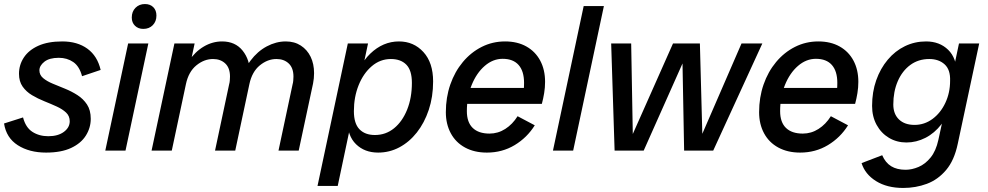

<svg xmlns="http://www.w3.org/2000/svg" viewBox="-37 -745 4889 950"><path d="M191 10Q108 10 51 -26.5Q-6 -63 -17 -134L77 -164Q90 -114 123.5 -92.5Q157 -71 202 -71Q250 -71 279 -92.5Q308 -114 308 -145Q308 -171 290 -188Q272 -205 243.5 -218Q215 -231 182.5 -244Q150 -257 121.5 -274Q93 -291 75 -316.5Q57 -342 57 -380Q57 -424 81 -460.5Q105 -497 152.5 -518.5Q200 -540 271 -540Q346 -540 395.5 -504Q445 -468 461 -399L369 -368Q356 -417 325.5 -438Q295 -459 254 -459Q207 -459 182.5 -439.5Q158 -420 158 -397Q158 -374 176.5 -358.5Q195 -343 224 -331Q253 -319 285 -306Q317 -293 346 -274.5Q375 -256 393.5 -228Q412 -200 412 -157Q412 -113 388 -74.5Q364 -36 315 -13Q266 10 191 10Z M672 -602Q647 -602 631 -617.5Q615 -633 615 -658Q615 -688 633.5 -706.5Q652 -725 680 -725Q706 -725 721.5 -709.5Q737 -694 737 -668Q737 -639 719 -620.5Q701 -602 672 -602ZM484 0 597 -530H697L584 0Z M713 0 826 -530H926L896 -389L850 -329Q864 -394 896 -441.5Q928 -489 971 -514.5Q1014 -540 1062 -540Q1127 -540 1163.5 -494.5Q1200 -449 1200 -381L1154 -334Q1168 -399 1202.5 -445Q1237 -491 1283 -515.5Q1329 -540 1377 -540Q1420 -540 1451.5 -519.5Q1483 -499 1500 -464Q1517 -429 1517 -383Q1517 -357 1512 -332L1441 0H1341L1411 -329Q1413 -335 1414 -346Q1415 -357 1415 -366Q1415 -409 1391.5 -431Q1368 -453 1331 -453Q1287 -453 1248.5 -421.5Q1210 -390 1197 -329L1127 0H1027L1097 -329Q1099 -335 1100 -346Q1101 -357 1101 -366Q1101 -409 1077.5 -431Q1054 -453 1017 -453Q973 -453 934.5 -421.5Q896 -390 883 -329L813 0Z M1834 10Q1767 10 1724.5 -31.5Q1682 -73 1682 -150L1709 -309Q1732 -419 1795 -479.5Q1858 -540 1937 -540Q2010 -540 2058 -487.5Q2106 -435 2106 -342Q2106 -266 2084.5 -201.5Q2063 -137 2025.5 -89.5Q1988 -42 1939 -16Q1890 10 1834 10ZM1534 175 1684 -530H1784L1758 -408L1712 -265L1697 -123L1634 175ZM1818 -77Q1872 -77 1913 -110.5Q1954 -144 1977.5 -202.5Q2001 -261 2001 -335Q2001 -397 1973.5 -425Q1946 -453 1897 -453Q1844 -453 1802.5 -417.5Q1761 -382 1737.5 -323.5Q1714 -265 1714 -195Q1714 -134 1741.5 -105.5Q1769 -77 1818 -77Z M2372 10Q2310 10 2264 -15Q2218 -40 2193.5 -85.5Q2169 -131 2169 -190Q2169 -263 2191 -326.5Q2213 -390 2253 -438Q2293 -486 2346.5 -513Q2400 -540 2462 -540Q2523 -540 2567.5 -515Q2612 -490 2636 -445Q2660 -400 2660 -340Q2660 -312 2655.5 -284.5Q2651 -257 2644 -231H2252L2269 -310H2587L2549 -266Q2553 -283 2554.5 -300Q2556 -317 2556 -335Q2556 -393 2529 -423.5Q2502 -454 2450 -454Q2402 -454 2361.5 -419Q2321 -384 2297 -325Q2273 -266 2273 -195Q2273 -140 2302 -112Q2331 -84 2385 -84Q2427 -84 2463 -107Q2499 -130 2524 -170L2609 -125Q2571 -64 2509.5 -27Q2448 10 2372 10Z M2699 0 2851 -715H2951L2799 0Z M3004 0 2987 -530H3086L3094 -82L3293 -530H3426L3438 -83L3632 -530H3735L3492 0H3348L3340 -431L3148 0Z M3922 10Q3860 10 3814 -15Q3768 -40 3743.5 -85.5Q3719 -131 3719 -190Q3719 -263 3741 -326.5Q3763 -390 3803 -438Q3843 -486 3896.5 -513Q3950 -540 4012 -540Q4073 -540 4117.5 -515Q4162 -490 4186 -445Q4210 -400 4210 -340Q4210 -312 4205.5 -284.5Q4201 -257 4194 -231H3802L3819 -310H4137L4099 -266Q4103 -283 4104.5 -300Q4106 -317 4106 -335Q4106 -393 4079 -423.5Q4052 -454 4000 -454Q3952 -454 3911.5 -419Q3871 -384 3847 -325Q3823 -266 3823 -195Q3823 -140 3852 -112Q3881 -84 3935 -84Q3977 -84 4013 -107Q4049 -130 4074 -170L4159 -125Q4121 -64 4059.5 -27Q3998 10 3922 10Z M4432 185Q4352 185 4297.5 151Q4243 117 4226 62L4328 23Q4344 60 4372.5 77.5Q4401 95 4444 95Q4475 95 4508 81Q4541 67 4567.5 34.5Q4594 2 4606 -53L4631 -168L4667 -265L4682 -407L4708 -530H4808L4702 -34Q4685 48 4644.5 96Q4604 144 4549 164.5Q4494 185 4432 185ZM4448 -40Q4400 -40 4361.5 -63Q4323 -86 4300.5 -127Q4278 -168 4278 -221Q4278 -290 4298.5 -348Q4319 -406 4355.5 -449.5Q4392 -493 4440.5 -516.5Q4489 -540 4545 -540Q4612 -540 4654.5 -498.5Q4697 -457 4697 -380L4670 -236Q4655 -174 4621 -130Q4587 -86 4542 -63Q4497 -40 4448 -40ZM4488 -127Q4537 -127 4577 -156.5Q4617 -186 4640.5 -236Q4664 -286 4664 -345Q4666 -400 4637 -426.5Q4608 -453 4561 -453Q4507 -453 4467 -423.5Q4427 -394 4405 -343Q4383 -292 4383 -228Q4383 -181 4411 -154Q4439 -127 4488 -127Z"/></svg>

Font: Radio Canada Big
Style: Italic
Weight: 400
Italic angle: -12°
Designer: Étienne Aubert Bonn
Foundry: Coppers and Brasses
Version: Version 1.001